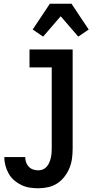

<svg xmlns="http://www.w3.org/2000/svg" viewBox="-20 -785 540 1028"><path d="M185 223Q162 223 139 219.5Q116 216 95 206Q74 196 56 180.5Q38 165 26.5 144.5Q15 124 9 101.5Q3 79 3 56H115Q115 70 119.5 83.5Q124 97 134 107.5Q144 118 157.5 122.5Q171 127 185 127Q198 127 210 122Q222 117 230.5 107Q239 97 244 85Q249 73 252 60.5Q255 48 256 35.5Q257 23 257 10V-424H138V-520H369V10Q369 37 365.5 63.5Q362 90 352 114.5Q342 139 325.5 160.5Q309 182 287 196.5Q265 211 238.5 217Q212 223 185 223ZM211 -589 155 -627 247 -765H363L424 -673L455 -627L399 -589L305 -698Z"/></svg>

Font: Iosevka Fixed
Style: Bold
Weight: 700
Monospace: yes
Designer: Belleve Invis
Foundry: Belleve Invis
Version: Version 32.3.0